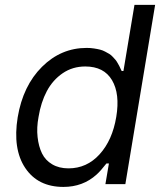

<svg xmlns="http://www.w3.org/2000/svg" viewBox="-20 -747 662 779"><path d="M237.2 11.4Q133.9 11.4 82.4 -65.5Q30.9 -142.4 51.8 -271.3Q73.2 -399.1 150.4 -475.9Q227.6 -552.6 331.7 -552.6Q347.3 -552.6 361.3 -550.4Q375.4 -548.3 386 -545.6Q396.7 -543 406.8 -537.5Q416.9 -532 423.7 -528.1Q430.4 -524.1 437.7 -516.2Q445 -508.2 448.5 -504.3Q452.1 -500.4 457.2 -491.3Q462.4 -482.2 463.8 -479.6Q465.2 -476.9 469.3 -468Q473.4 -459.2 473.7 -458.8H480.8L525.6 -727.3H609.4L488.6 0H407.7L421.9 -83.8H411.9Q387.8 -52.9 371.8 -38.7Q316.4 11.4 237.2 11.4ZM257.8 -63.9Q332.4 -63.9 384.2 -121.1Q436.1 -178.3 451.7 -272.7Q467.3 -366.1 434.5 -421.7Q401.6 -477.3 326 -477.3Q274.5 -477.3 234.2 -449.8Q193.9 -422.2 169.9 -377Q146 -331.7 136.4 -272.7Q128.2 -229 132.5 -190.9Q136.7 -152.7 150.4 -124.6Q164.1 -96.6 191.8 -80.3Q219.5 -63.9 257.8 -63.9Z"/></svg>

Font: Karasuma Gothic
Style: Italic
Weight: 400
Italic angle: -9.39999°
Designer: Rasmus Andersson / Ryoko Nishizuka
Foundry: Genbu
Version: Version 1.00